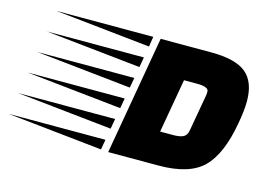

<svg xmlns="http://www.w3.org/2000/svg" viewBox="-328 -678 1179 826"><g transform="rotate(15 261.0 -264.5)"><path d="M521 -529Q630 -529 677 -490Q724 -451 724 -365Q724 -324 713 -264Q688 -122 626.5 -61Q565 0 428 0H204L296 -529ZM497 -383H439L397 -143H455Q484 -143 499.5 -150.5Q515 -158 519 -181L548 -346Q549 -350 549 -362Q549 -383 497 -383ZM171 -3 -253 -48H179ZM205 -196 -219 -241H213ZM222 -292 -202 -337H230ZM239 -388 -185 -433H247ZM256 -484 -168 -529H263ZM188 -100 -236 -145H196Z"/></g></svg>

Font: Faster One
Style: Regular
Weight: 400
Designer: Eduardo Rodriguez Tunni
Foundry: Eduardo Rodriguez Tunni
Version: Version 1.002